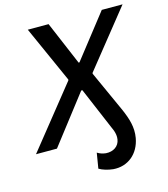

<svg xmlns="http://www.w3.org/2000/svg" viewBox="-164 -800 958 1098"><g transform="rotate(-15 315.0 -251.0)"><path d="M508 -116 397 -361 398 -366 665 -700H542L341 -443H336L227 -700H104L254 -365L253 -360L-35 0H89L309 -285H316L431 -14C437 4 440 21 437 39C431 78 397 101 353 98C336 96 318 91 303 81L288 172C309 185 341 194 370 197C456 204 524 148 540 58C551 -4 533 -58 508 -116Z"/></g></svg>

Font: Fixel Display 20240404 Medium
Style: Italic
Weight: 500
Italic angle: -10°
Designer: AlfaBravo + MacPaw
Foundry: Kyrylo Tkachov, Marchela Mozhyna, Serhii Makarenko, Maria Weinstein, Zakhar Kryvoshyya
Version: Version 1.211;Glyphs 3.2 (3225)